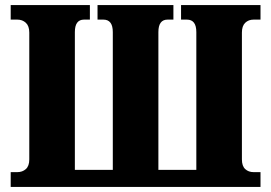

<svg xmlns="http://www.w3.org/2000/svg" viewBox="-20 -734 1064 754"><path d="M22 0V-58H48Q68 -58 81.5 -70Q95 -82 95 -108V-606Q95 -632 81.5 -644.5Q68 -657 48 -657H22V-714H333V-657H310Q274 -657 274 -608V-67H423V-608Q423 -657 386 -657H363V-714H661V-657H638Q602 -657 602 -608V-67H751V-608Q751 -657 714 -657H691V-714H1003V-657H976Q956 -657 943 -644.5Q930 -632 930 -606V-108Q930 -82 943 -70Q956 -58 976 -58H1003V0Z"/></svg>

Font: Noto Serif Condensed Black
Style: Regular
Weight: 900
Width: 3
Designer: Monotype Design Team
Foundry: Monotype Imaging Inc.
Version: Version 2.015; ttfautohint (v1.8.4.7-5d5b)